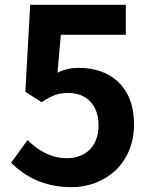

<svg xmlns="http://www.w3.org/2000/svg" viewBox="-20 -761 630 795"><path d="M277 14C412 14 535 -81 535 -246C535 -407 432 -480 307 -480C273 -480 247 -474 218 -460L232 -617H501V-741H105L85 -381L152 -338C196 -366 220 -376 263 -376C337 -376 388 -328 388 -242C388 -155 334 -106 257 -106C189 -106 136 -140 94 -181L26 -87C82 -32 159 14 277 14Z"/></svg>

Font: Noto Sans JP
Style: Bold
Weight: 700
Designer: Ryoko NISHIZUKA 西塚涼子 (kana, bopomofo & ideographs); Paul D. Hunt (Latin, Greek & Cyrillic); Sandoll Communications 산돌커뮤니
Foundry: Adobe
Version: Version 2.004;hotconv 1.0.118;makeotfexe 2.5.65603